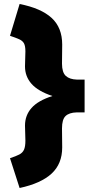

<svg xmlns="http://www.w3.org/2000/svg" viewBox="-20 -730 478 960"><path d="M78 210 30 61Q60 51 76.5 42.5Q93 34 100 18.5Q107 3 107 -27L105 -102Q105 -153 137.5 -190Q170 -227 242 -250Q170 -274 137.5 -311Q105 -348 105 -398L107 -473Q107 -500 100 -513Q93 -526 76.5 -533.5Q60 -541 30 -551L78 -710Q185 -689 238 -640.5Q291 -592 291 -507L290 -412Q290 -368 309 -350.5Q328 -333 365 -332H403V-168H363Q326 -167 308 -150Q290 -133 290 -88L291 7Q291 89 238 138Q185 187 78 210Z"/></svg>

Font: Lexend Black
Style: Regular
Weight: 900
Designer: Bonnie Shaver-Troup, Thomas Jockin
Foundry: Lexend
Version: Version 1.007; ttfautohint (v1.8.3)